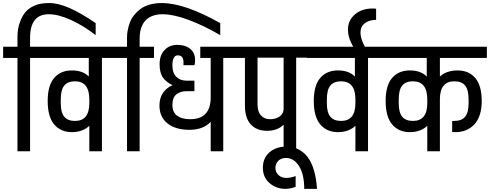

<svg xmlns="http://www.w3.org/2000/svg" viewBox="-32 -985 3189 1250"><path d="M590.8 -834.5V-756.3Q510.9 -818.4 429.2 -855.3Q347.5 -892.3 285.4 -892.3Q163.8 -892.3 163.8 -737.6V-680.7H257.2V-607.7H163.8V0H81.7V-607.7H-11.7V-680.7H81.7V-746.3Q81.7 -770.6 85.6 -795.6Q89.5 -820.6 102.1 -852.3Q114.7 -884 135.1 -907.9Q155.5 -931.8 192.7 -948.5Q229.8 -965.2 288.2 -965.2Q346.7 -965.2 420.9 -932.7Q495.2 -900.1 590.8 -834.5Z M725 -607.7H631.6V0H549.5V-166.4Q532.1 -148.1 502.6 -136.4Q473.1 -124.7 436.6 -124.7Q363.2 -124.7 320.8 -174.8Q278.5 -225 278.5 -327.1Q278.5 -429.2 320.8 -477.8Q363.2 -526.5 435.5 -526.5Q507.8 -526.5 546 -486.5V-607.7H233.7V-680.7H725ZM456.1 -197.7Q549.5 -197.7 549.5 -313.2V-338Q549.5 -455.7 456.1 -455.7Q409.2 -455.7 386.4 -427.9Q363.6 -400.1 363.6 -338V-313.2Q363.6 -252.4 386.4 -225Q409.2 -197.7 456.1 -197.7Z M1021.3 -965.2Q1169.9 -965.2 1401.8 -834.5V-756.3Q1292.8 -819.7 1194.6 -856Q1096.4 -892.3 1026.5 -892.3Q993 -892.3 967 -883.6Q940.9 -874.9 924.2 -860.3Q907.5 -845.8 896.6 -825.2Q885.8 -804.5 881.4 -782.4Q877.1 -760.2 877.1 -734.1V-680.7H970.5V-607.7H877.1V0H795V-607.7H701.6V-680.7H795V-742.8Q795 -764.1 799.1 -786.5Q803.2 -808.9 812.3 -834.9Q821.5 -861 838.8 -883.6Q856.2 -906.2 880.1 -924.8Q904 -943.5 940.5 -954.4Q977 -965.2 1021.3 -965.2Z M1514.8 -607.7H1421.4V0H1339.7V-192Q1291.5 -139.9 1200.9 -139.9Q1110.3 -139.9 1058.2 -181.8Q1006.1 -223.7 1006.1 -298Q1006.1 -347.1 1029.3 -380.5Q1052.6 -414 1091.2 -430.5Q1051.3 -449.2 1029.1 -479.8Q1007 -510.4 1007 -567.5Q1007 -624.7 1038.9 -658.8Q1070.8 -692.9 1122.7 -692.9Q1174.6 -692.9 1206.3 -667Q1238.1 -641.2 1238.1 -593.4Q1238.1 -572.1 1233.7 -560.4H1162.5V-581.7Q1162.5 -601.2 1153.6 -612.9Q1144.7 -624.7 1126 -624.7Q1090.4 -624.7 1090.4 -558.6Q1090.4 -509.6 1115.8 -484.8Q1141.2 -460 1181.1 -460H1233.7V-391.4H1182Q1142.1 -391.4 1116.2 -370.5Q1090.4 -349.7 1090.4 -301.9Q1090.4 -254.1 1121.4 -231.5Q1152.5 -208.9 1205.9 -208.9Q1339.7 -208.9 1339.7 -351.4V-607.7H1271.9V-680.7H1514.8Z M1989.6 -609.5H1896.2V-0.9H1814.5V-173.3Q1774.5 -133.4 1706.6 -133.4Q1638.6 -133.4 1600.6 -175.3Q1562.6 -217.2 1562.6 -296.3V-607.7H1491.3V-680.7H1989.6ZM1814.5 -277.6V-609.5H1644.7V-303.2Q1644.7 -258.5 1666.8 -233.7Q1689 -208.9 1726.8 -208.9Q1764.6 -208.9 1789.5 -227.4Q1814.5 -245.9 1814.5 -277.6Z M1829.7 -30.4Q1859.7 -30.4 1886 -22.8Q1912.3 -15.2 1937.9 4.3Q1963.5 23.9 1982.4 54.5Q2001.3 85.1 2014.6 133.6Q2027.8 182 2031.7 244.6H1948.7Q1948.7 150.7 1915.3 97.1Q1881.8 43.4 1829.7 43.4Q1798.4 43.4 1779.8 62.1Q1761.1 80.8 1761.1 108.4Q1761.1 136 1781.1 154.6Q1801 173.3 1831.2 173.3Q1861.4 173.3 1892.7 161.2V231.1Q1856.6 244.6 1827.1 244.6Q1766.7 244.6 1723.1 207.2Q1679.4 169.9 1679.4 106.9Q1679.4 43.9 1722.4 6.7Q1765.4 -30.4 1829.7 -30.4Z M2457.4 -607.7H2364V0H2281.9V-166.4Q2264.6 -148.1 2235 -136.4Q2205.5 -124.7 2169 -124.7Q2095.6 -124.7 2053.2 -174.8Q2010.9 -225 2010.9 -327.1Q2010.9 -429.2 2053.2 -477.8Q2095.6 -526.5 2167.9 -526.5Q2240.2 -526.5 2278.5 -486.5V-607.7H1966.1V-680.7H2457.4ZM2188.5 -197.7Q2281.9 -197.7 2281.9 -313.2V-338Q2281.9 -455.7 2188.5 -455.7Q2141.6 -455.7 2118.8 -427.9Q2096 -400.1 2096 -338V-313.2Q2096 -252.4 2118.8 -225Q2141.6 -197.7 2188.5 -197.7Z M2393.1 -929.6Q2407.9 -929.6 2416.6 -927.9V-855.8Q2370.1 -854.9 2342.5 -833.4Q2314.9 -811.9 2314.9 -774.1Q2314.9 -717.2 2371 -637.7L2310.6 -622.9Q2233.3 -711.6 2233.3 -791.9Q2233.3 -852.3 2278.5 -891Q2323.6 -929.6 2393.1 -929.6Z M2946.6 -526.5Q3020.4 -526.5 3062.3 -477Q3104.3 -427.5 3104.3 -325.8Q3104.3 -274.5 3090.8 -235.2Q3077.3 -195.9 3053.6 -172.2Q3030 -148.6 2999.8 -136.6Q2969.6 -124.7 2934 -124.7Q2931.4 -124.7 2923.5 -125.1Q2915.7 -125.5 2911.8 -125.5V-197.7H2925.3Q2973.1 -197.7 2995.9 -224.8Q3018.7 -252 3018.7 -313.2V-338Q3018.7 -400.5 2996.1 -428.1Q2973.5 -455.7 2925.3 -455.7Q2831.9 -455.7 2831.9 -338V0H2749.8V-166.4Q2732.4 -148.1 2702.9 -136.4Q2673.3 -124.7 2636.8 -124.7Q2563.4 -124.7 2521.1 -174.8Q2478.7 -225 2478.7 -327.1Q2478.7 -429.2 2521.1 -477.8Q2563.4 -526.5 2635.8 -526.5Q2708.1 -526.5 2746.3 -486.5V-607.7H2434V-680.7H3137.7V-607.7H2831.9V-486.5Q2848.8 -503.9 2879 -515.2Q2909.2 -526.5 2946.6 -526.5ZM2749.8 -338Q2749.8 -455.7 2656.4 -455.7Q2609.5 -455.7 2586.7 -427.9Q2563.9 -400.1 2563.9 -338V-313.2Q2563.9 -252.4 2586.7 -225Q2609.5 -197.7 2656.4 -197.7Q2749.8 -197.7 2749.8 -313.2Z"/></svg>

Font: Puralecka Narrow
Style: Regular
Weight: 400
Designer: Hector Gatti, Marcela Romero, Pablo Cosgaya and Nicolas Silva
Version: Version 1.004;PS 001.004;hotconv 1.0.70;makeotf.lib2.5.58329